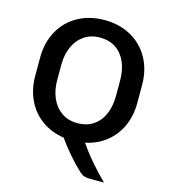

<svg xmlns="http://www.w3.org/2000/svg" viewBox="-134 -841 1016 1155"><g transform="rotate(15 374.0 -263.5)"><path d="M450.2 6.8Q483.4 56.2 528.3 108.6Q573.2 161.1 622.1 209H535.6Q514.6 209 499.3 204.1Q483.9 199.2 470.2 186.5Q429.7 148.9 389.2 101.8Q348.6 54.7 317.9 10.7Q239.7 -1 180.4 -43.5Q121.1 -85.9 88.9 -153.3Q56.6 -220.7 56.6 -304.7V-417Q56.6 -510.7 96.4 -583.3Q136.2 -655.8 208.5 -696Q280.8 -736.3 374 -736.3Q467.3 -736.3 539.6 -696Q611.8 -655.8 651.9 -583Q691.9 -510.3 691.9 -417V-304.7Q691.9 -224.6 662.1 -159.4Q632.3 -94.2 577.6 -51.3Q522.9 -8.3 450.2 6.8ZM557.1 -409.7Q557.1 -472.2 536.4 -521.5Q515.6 -570.8 474.6 -599.1Q433.6 -627.4 374 -627.4Q317.4 -627.4 275.9 -598.9Q234.4 -570.3 212.6 -520.8Q190.9 -471.2 190.9 -409.7V-312.5Q190.9 -251 212.6 -201.4Q234.4 -151.9 275.9 -123.3Q317.4 -94.7 374 -94.7Q433.6 -94.7 474.6 -123Q515.6 -151.4 536.4 -200.7Q557.1 -250 557.1 -312.5Z"/></g></svg>

Font: Lycee Sans SemiBold
Style: Regular
Weight: 600
Designer: Justin Alvin
Foundry: Alkove Design
Version: Version 1.030